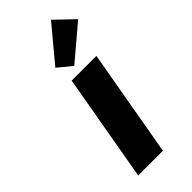

<svg xmlns="http://www.w3.org/2000/svg" viewBox="-266 -890 939 939"><g transform="rotate(-45 204.0 -420.0)"><path d="M344 -558 246 0H75L173 -558ZM161 -659 312 -840 408 -748 233 -600Z"/></g></svg>

Font: Fz Poppins
Style: Bold Italic
Weight: 700
Italic angle: -10°
Designer: Ninad Kale (Devanagari), Jonny Pinhorn (Latin)
Foundry: Indian Type Foundry
Version: Vit hóa bi Vntype.Com & FontZin.Com